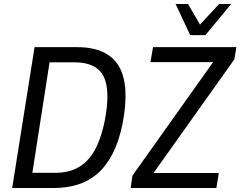

<svg xmlns="http://www.w3.org/2000/svg" viewBox="-20 -941 1203 961"><path d="M41 0 153 -705H365Q519 -705 575 -609.5Q631 -514 593 -320Q575 -232 543 -170.5Q511 -109 467.5 -71.5Q424 -34 369 -17Q314 0 249 0ZM142 -76H257Q305 -76 343.5 -90Q382 -104 412.5 -133.5Q443 -163 466 -213Q489 -263 504 -335Q534 -490 498 -559.5Q462 -629 354 -629H228ZM634 0 643 -62 1070 -663 1068 -630H733L746 -705H1163L1153 -644L725 -42L728 -75H1075L1063 0ZM932 -765 859 -921H921L981 -818L1077 -921H1137L1008 -765Z"/></svg>

Font: Nunito Sans 10pt Condensed Medium
Style: Italic
Weight: 500
Width: 3
Italic angle: -9°
Designer: Vernon Adams
Foundry: Vernon Adams
Version: Version 3.101;gftools[0.9.27]